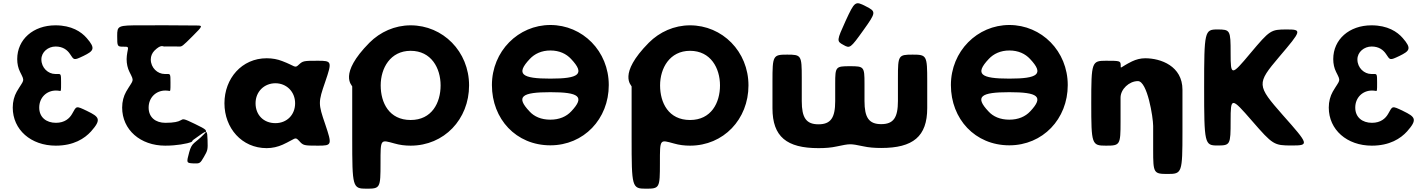

<svg xmlns="http://www.w3.org/2000/svg" viewBox="-20 -880 8629 1160"><path d="M402 -555C428 -517 423 -513 484 -542C545 -572 560 -586 504 -650C471 -688 413 -727 315 -727C181 -727 84 -642 84 -523C84 -494 90 -468 101 -446C132 -384 126 -403 81 -326C66 -299 57 -267 57 -230C57 -96 167 0 317 0C425 0 491 -43 530 -86C595 -159 579 -174 507 -209C435 -244 443 -239 415 -191C400 -165 371 -138 318 -138C260 -138 217 -171 217 -230C217 -291 262 -333 318 -333C327 -333 334 -332 340 -331C349 -329 349 -330 349 -381C349 -431 348 -433 331 -433H314C271 -433 230 -470 230 -521C230 -566 271 -599 316 -599C361 -599 387 -577 402 -555Z M1062 -599C1079 -598 1082 -600 1144 -662C1206 -724 1207 -726 1165 -726C981 -728 972 -727 832 -727C692 -727 688 -725 688 -663C688 -600 689 -598 724 -598C759 -598 756 -598 749 -562C747 -549 745 -536 745 -523C745 -494 751 -468 762 -446C793 -384 787 -403 742 -326C727 -299 718 -267 718 -230C718 -96 828 0 978 0C1014 0 1046 -3 1072 -7C1140 -18 1141 -25 1142 -28C1143 -32 1144 -33 1187 -63C1231 -94 1232 -93 1234 -34C1236 25 1235 28 1212 68C1189 108 1187 109 1146 107C1106 105 1106 103 1123 40C1140 -23 1156 -10 1214 -71C1235 -92 1230 -96 1158 -131C1086 -166 1088 -162 1071 -153C1058 -145 1032 -138 979 -138C920 -138 878 -171 878 -230C878 -291 923 -333 979 -333C988 -333 995 -332 1001 -331C1010 -329 1010 -330 1010 -381C1010 -431 1009 -433 992 -433H975C932 -433 891 -470 891 -521C891 -541 899 -559 912 -573C952 -613 964 -599 971 -599C977 -599 980 -600 1062 -599Z M1336 -256C1336 -106 1441 15 1591 15C1626 15 1659 7 1688 -6C1767 -42 1761 -57 1787 -29C1812 -1 1815 0 1901 0C1986 0 1987 -4 1945 -129C1902 -254 1902 -262 1945 -386C1987 -509 1985 -513 1900 -513C1814 -513 1810 -512 1785 -489C1760 -465 1765 -481 1685 -511C1657 -522 1626 -528 1591 -528C1441 -528 1336 -406 1336 -256ZM1524 -256C1524 -327 1577 -377 1644 -377C1710 -377 1763 -327 1763 -256C1763 -186 1713 -136 1644 -136C1572 -136 1524 -186 1524 -256Z M2280 -364C2280 -468 2338 -573 2461 -573C2586 -573 2642 -468 2642 -364C2642 -259 2589 -155 2461 -155C2331 -155 2280 -259 2280 -364ZM2108 -358V-352V-46C2108 251 2110 260 2194 260C2277 260 2279 256 2279 106C2279 -44 2278 -36 2364 -13C2395 -4 2427 0 2461 0C2663 0 2814 -159 2814 -364C2814 -569 2656 -727 2461 -727C2365 -727 2277 -687 2212 -622C2022 -430 2108 -364 2108 -358Z M3305 -405C3132 -405 3094 -432 3181 -524C3210 -555 3252 -575 3305 -575C3360 -575 3401 -555 3430 -524C3517 -432 3478 -405 3305 -405ZM3305 -323C3478 -323 3516 -297 3431 -207C3402 -176 3360 -157 3305 -157C3249 -157 3207 -176 3179 -207C3094 -297 3132 -323 3305 -323ZM2952 -366C2952 -161 3098 -2 3305 -2C3507 -2 3658 -161 3658 -366C3658 -571 3500 -729 3305 -729C3112 -729 2952 -571 2952 -366Z M3968 -364C3968 -468 4026 -573 4149 -573C4274 -573 4330 -468 4330 -364C4330 -259 4277 -155 4149 -155C4019 -155 3968 -259 3968 -364ZM3796 -358V-352V-46C3796 251 3798 260 3882 260C3965 260 3967 256 3967 106C3967 -44 3966 -36 4052 -13C4083 -4 4115 0 4149 0C4351 0 4502 -159 4502 -364C4502 -569 4344 -727 4149 -727C4053 -727 3965 -687 3900 -622C3710 -430 3796 -364 3796 -358Z M5075 -609C5115 -586 5118 -588 5196 -697C5274 -806 5274 -810 5211 -842C5147 -875 5144 -873 5089 -754C5035 -635 5034 -631 5075 -609ZM4736 -550C4650 -550 4647 -545 4647 -388V-226C4647 -54 4733 15 4925 15C4966 15 5003 12 5034 5C5117 -12 5114 -13 5196 4C5227 11 5263 14 5304 14C5496 14 5582 -55 5582 -227V-389C5582 -545 5579 -550 5494 -550C5408 -550 5405 -546 5405 -410V-270C5405 -169 5378 -130 5304 -130C5230 -130 5203 -169 5203 -270V-375C5203 -477 5200 -480 5115 -480C5029 -480 5026 -477 5026 -375V-269C5026 -168 4999 -129 4925 -129C4851 -129 4824 -168 4824 -269V-410C4824 -546 4821 -550 4736 -550Z M6078 -405C5905 -405 5867 -432 5954 -524C5983 -555 6025 -575 6078 -575C6133 -575 6174 -555 6203 -524C6290 -432 6251 -405 6078 -405ZM6078 -323C6251 -323 6289 -297 6204 -207C6175 -176 6133 -157 6078 -157C6022 -157 5980 -176 5952 -207C5867 -297 5905 -323 6078 -323ZM5725 -366C5725 -161 5871 -2 6078 -2C6280 -2 6431 -161 6431 -366C6431 -571 6273 -729 6078 -729C5885 -729 5725 -571 5725 -366Z M6662 0C6747 0 6750 -4 6750 -145V-290C6750 -341 6802 -390 6855 -390C6912 -390 6947 -170 6947 -119V26C6947 167 6950 171 7036 171C7121 171 7124 164 7124 -84V-338C7124 -481 6993 -528 6899 -528C6871 -528 6844 -521 6819 -509C6746 -473 6751 -460 6751 -486C6750 -512 6747 -513 6662 -513C6576 -513 6573 -506 6573 -257C6573 -7 6576 0 6662 0Z M7730 -185C7572 -365 7571 -374 7708 -536C7845 -697 7847 -702 7753 -702C7658 -702 7652 -698 7535 -559C7419 -420 7415 -420 7415 -559C7415 -698 7413 -702 7335 -702C7258 -702 7255 -692 7255 -352C7255 -11 7258 -1 7335 -1C7413 -1 7415 -5 7415 -150C7415 -294 7419 -294 7544 -150C7670 -5 7677 -1 7784 -1C7891 -1 7889 -6 7730 -185Z M8353 -555C8379 -517 8374 -513 8435 -542C8496 -572 8511 -586 8455 -650C8422 -688 8364 -727 8266 -727C8132 -727 8035 -642 8035 -523C8035 -494 8041 -468 8052 -446C8083 -384 8077 -403 8032 -326C8017 -299 8008 -267 8008 -230C8008 -96 8118 0 8268 0C8376 0 8442 -43 8481 -86C8546 -159 8530 -174 8458 -209C8386 -244 8394 -239 8366 -191C8351 -165 8322 -138 8269 -138C8211 -138 8168 -171 8168 -230C8168 -291 8213 -333 8269 -333C8278 -333 8285 -332 8291 -331C8300 -329 8300 -330 8300 -381C8300 -431 8299 -433 8282 -433H8265C8222 -433 8181 -470 8181 -521C8181 -566 8222 -599 8267 -599C8312 -599 8338 -577 8353 -555Z"/></svg>

Font: Hussar Print
Style: Bold
Weight: 700
Foundry: Cannot Into Space Fonts
Version: Version 2.00